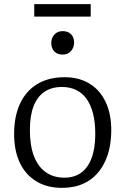

<svg xmlns="http://www.w3.org/2000/svg" viewBox="-20 -891 604 925"><path d="M278 14Q206 14 154 -18Q102 -50 75 -108Q48 -166 48 -246Q48 -330 76.5 -391.5Q105 -453 159.5 -486Q214 -519 291 -519Q361 -519 411.5 -488Q462 -457 489 -399.5Q516 -342 516 -265Q516 -179 487.5 -116Q459 -53 406.5 -19.5Q354 14 278 14ZM290 -35Q338 -35 371 -59Q404 -83 421.5 -130Q439 -177 439 -246Q439 -301 428.5 -343Q418 -385 397.5 -414Q377 -443 347 -457.5Q317 -472 279 -472Q229 -472 194.5 -449Q160 -426 142 -380Q124 -334 124 -265Q124 -190 143.5 -139Q163 -88 200.5 -61.5Q238 -35 290 -35ZM282 -628Q256 -628 241.5 -643.5Q227 -659 227 -683Q227 -708 242 -724.5Q257 -741 282 -741Q308 -741 322.5 -726Q337 -711 337 -686Q337 -662 322 -645Q307 -628 282 -628ZM145 -811V-871H417V-811Z"/></svg>

Font: Literata 18pt Light
Style: Regular
Weight: 300
Designer: Latin by Veronika Burian and Jose Scaglione. Greek by Irene Vlachou. Cyrillic by Vera Evstafieva.
Foundry: TypeTogether
Version: Version 3.103;gftools[0.9.29]